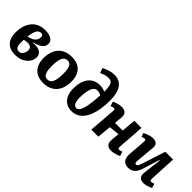

<svg xmlns="http://www.w3.org/2000/svg" viewBox="122 -1719 2681 2681"><g transform="rotate(45 1462.5 -378.5)"><path d="M255 15Q180.5 15 132.8 -13.5Q85 -42 62.5 -93.5Q40 -145 40 -214Q40 -280.5 57.2 -338Q74.5 -395.5 108.5 -438.3Q142.5 -481 193 -504.8Q243.5 -528.5 309.5 -528.5Q365.5 -528.5 403.3 -515.5Q441 -502.5 460 -479.3Q479 -456 479 -424.5Q479 -385.5 455.5 -358Q432 -330.5 394.5 -313.5Q357 -296.5 313.5 -288V-281Q373.5 -287 413.8 -276Q454 -265 475 -239.3Q496 -213.5 496 -174.5Q496 -127 467.5 -83.7Q439 -40.5 385.3 -12.7Q331.5 15 255 15ZM261.5 -55Q287.5 -55 305.8 -71.3Q324 -87.5 334 -112.2Q344 -137 344 -162Q344 -185.5 334.2 -200.5Q324.5 -215.5 307.5 -222.7Q290.5 -230 268.5 -230Q249.5 -230 229.8 -227.2Q210 -224.5 195 -220.5Q193.5 -203 193 -186Q192.5 -169 192.5 -153.5Q192.5 -124.5 199 -102.5Q205.5 -80.5 220.5 -67.8Q235.5 -55 261.5 -55ZM198 -290 242.5 -301Q276 -312 297.5 -329.3Q319 -346.5 329.5 -369Q340 -391.5 340 -416.5Q340 -435.5 330.5 -448Q321 -460.5 298 -460.5Q275 -460.5 255.5 -445.7Q236 -431 221.5 -394Q207 -357 198 -290Z M806.5 15.5Q727 15.5 674.5 -16.2Q622 -48 595.7 -104.8Q569.5 -161.5 569.5 -236.5Q569.5 -294.5 584.5 -347Q599.5 -399.5 632 -440Q664.5 -480.5 716.8 -504Q769 -527.5 843 -527.5Q920.5 -527.5 973 -497.3Q1025.5 -467 1052.3 -411Q1079 -355 1079 -277.5Q1079 -220.5 1064.5 -167.8Q1050 -115 1017.8 -74Q985.5 -33 933.5 -8.7Q881.5 15.5 806.5 15.5ZM816 -61Q860.5 -61 882.8 -92.3Q905 -123.5 912.7 -173.3Q920.5 -223 920.5 -278.5Q920.5 -328 913.5 -366.5Q906.5 -405 887.3 -427.5Q868 -450 831.5 -450Q803.5 -450 783.8 -436Q764 -422 752 -394.5Q740 -367 734.8 -326.3Q729.5 -285.5 729.5 -232Q729.5 -180.5 737.5 -142Q745.5 -103.5 764.5 -82.3Q783.5 -61 816 -61Z M1250.5 -719Q1294.5 -741.5 1341.3 -756.5Q1388 -771.5 1437.5 -771.5Q1489 -771.5 1528 -752.5Q1567 -733.5 1593.8 -696.2Q1620.5 -659 1633.8 -603Q1647 -547 1647 -472Q1647 -389 1636.5 -315.5Q1626 -242 1604 -181.5Q1582 -121 1548.8 -77.2Q1515.5 -33.5 1470 -9.7Q1424.5 14 1366.5 14Q1306 14 1260 -14.5Q1214 -43 1188.5 -97.8Q1163 -152.5 1163 -229Q1163 -295.5 1178 -350.3Q1193 -405 1222.5 -444.3Q1252 -483.5 1296.3 -504.8Q1340.5 -526 1400 -526Q1416 -526 1434.8 -522.8Q1453.5 -519.5 1471.5 -514.3Q1489.5 -509 1501.5 -502Q1501.5 -523.5 1500.8 -541.2Q1500 -559 1498 -577Q1494 -617.5 1483.3 -640.2Q1472.5 -663 1454.5 -672.2Q1436.5 -681.5 1410 -681.5Q1371 -681.5 1338.5 -671Q1306 -660.5 1275 -646.5ZM1387.5 -64.5Q1412 -64.5 1431 -87.8Q1450 -111 1464.3 -161.5Q1478.5 -212 1487.5 -292Q1492 -331 1494.3 -364Q1496.5 -397 1497.5 -428Q1485.5 -434.5 1473.3 -438.7Q1461 -443 1448.3 -445.5Q1435.5 -448 1421 -448Q1385.5 -448 1362.3 -416.7Q1339 -385.5 1327.8 -330.2Q1316.5 -275 1316.5 -202.5Q1316.5 -166 1321.3 -139.7Q1326 -113.5 1335.3 -96.8Q1344.5 -80 1357.5 -72.3Q1370.5 -64.5 1387.5 -64.5Z M2060 -223 1906.5 -207.5 1887.5 0H1748L1779.5 -402Q1781.5 -420.5 1775.5 -428.7Q1769.5 -437 1756.5 -437Q1747.5 -437 1735.2 -433.2Q1723 -429.5 1705.5 -422.5L1684.5 -490Q1697.5 -497.5 1722 -506Q1746.5 -514.5 1775.3 -520.3Q1804 -526 1828.5 -526Q1860 -526 1883.3 -514.5Q1906.5 -503 1918.3 -480Q1930 -457 1927 -421Q1924.5 -391 1921.3 -361Q1918 -331 1915.5 -300.5H2067L2086 -512.5H2227L2198 -110Q2197 -92 2202.5 -83.5Q2208 -75 2221 -75Q2230 -75 2242.3 -78.8Q2254.5 -82.5 2272 -89.5L2293 -23.5Q2279 -15.5 2254.3 -7Q2229.5 1.5 2201.8 7.7Q2174 14 2149 14Q2098.5 14 2071.8 -14.3Q2045 -42.5 2049.5 -96Z M2295.5 -479Q2312.5 -490.5 2339 -501Q2365.5 -511.5 2394.3 -518.8Q2423 -526 2445 -526Q2494 -526 2518 -500.8Q2542 -475.5 2537 -427L2511.5 -158.5Q2509 -124 2513.3 -110.3Q2517.5 -96.5 2535 -96.5Q2547.5 -96.5 2555.8 -104.5Q2564 -112.5 2572.8 -133Q2581.5 -153.5 2593.5 -190.5L2697 -512.5H2851L2831 -110Q2830 -92 2835.5 -83.5Q2841 -75 2853.5 -75Q2865.5 -75 2879.3 -79.3Q2893 -83.5 2905 -89L2924 -25Q2911.5 -17 2894.8 -10Q2878 -3 2859.5 2.5Q2841 8 2822.8 11Q2804.5 14 2789 14Q2736 14 2712.5 -16.3Q2689 -46.5 2696 -101.5L2729 -368.5L2719.5 -370.5L2647 -135Q2631 -82.5 2608.8 -49.7Q2586.5 -17 2556.2 -1.5Q2526 14 2485.5 14Q2423 14 2392.2 -25.7Q2361.5 -65.5 2367.5 -143.5L2387.5 -399.5Q2389.5 -423 2383.2 -430.7Q2377 -438.5 2363.5 -438.5Q2354 -438.5 2342 -434.5Q2330 -430.5 2317.5 -422.5Z"/></g></svg>

Font: Literata
Style: Italic
Weight: 400
Italic angle: -2°
Designer: Latin by Veronika Burian and Jose Scaglione. Greek by Irene Vlachou. Cyrillic by Vera Evstafieva
Foundry: TypeTogether
Version: Version 3.103;gftools[0.9.29]